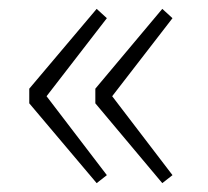

<svg xmlns="http://www.w3.org/2000/svg" viewBox="-20 -494 469 433"><path d="M198 -81 221 -99 85 -277 221 -453 198 -474 46 -294V-261ZM346 -81 369 -99 233 -277 369 -453 346 -474 195 -294V-261Z"/></svg>

Font: Noto Sans CJK SC Thin
Style: Regular
Weight: 100
Designer: Ryoko NISHIZUKA 西塚涼子 (kana, bopomofo & ideographs); Paul D. Hunt (Latin, Greek & Cyrillic); Sandoll Communications 산돌커뮤니
Foundry: Adobe
Version: Version 2.004;hotconv 1.0.118;makeotfexe 2.5.65603